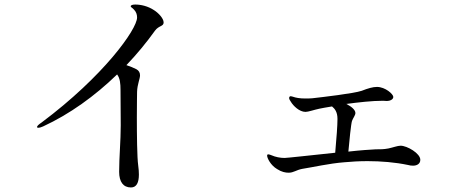

<svg xmlns="http://www.w3.org/2000/svg" viewBox="-20 -798 2040 846"><path d="M659 -753C632 -771 601 -778 576 -778C563 -778 556 -775 556 -770C556 -766 562 -765 570 -756C580 -746 584 -734 584 -721C584 -669 436 -462 163 -258C151 -250 143 -243 143 -238C143 -236 146 -235 150 -235C154 -235 161 -237 170 -241C287 -295 398 -375 496 -470C509 -453 511 -429 511 -402C511 -354 512 -301 512 -246C512 -178 505 -105 505 -41C505 3 523 28 557 28C582 28 592 6 592 -29C592 -41 591 -54 589 -69C584 -104 583 -204 583 -281C583 -338 584 -381 584 -394C585 -426 597 -451 597 -466C597 -478 592 -487 581 -493C569 -499 553 -506 537 -511C583 -559 625 -610 663 -663C680 -686 701 -681 701 -699C701 -717 678 -741 659 -753Z M1745 -156C1732 -156 1711 -148 1692 -144C1671 -140 1658 -140 1635 -140C1613 -139 1568 -136 1515 -130C1519 -176 1527 -254 1531 -265C1535 -277 1546 -290 1546 -300C1546 -314 1528 -329 1506 -340C1559 -347 1619 -354 1668 -354L1685 -353C1697 -353 1713 -359 1713 -371C1713 -383 1678 -415 1641 -415C1623 -415 1602 -409 1574 -398C1539 -386 1400 -370 1356 -365C1345 -364 1335 -364 1326 -364C1301 -364 1284 -367 1270 -372C1266 -373 1263 -374 1260 -374C1258 -374 1254 -372 1254 -366C1254 -361 1258 -355 1262 -349C1272 -332 1299 -305 1326 -305C1339 -305 1363 -314 1387 -319C1397 -321 1417 -325 1443 -329C1455 -319 1467 -305 1467 -274C1467 -245 1463 -192 1457 -125C1353 -114 1244 -102 1234 -102C1215 -102 1194 -106 1176 -114C1170 -116 1166 -118 1162 -118C1158 -118 1157 -115 1157 -112C1157 -102 1172 -70 1201 -53C1221 -40 1238 -37 1252 -37C1274 -37 1285 -49 1312 -54C1358 -61 1431 -78 1497 -83C1529 -86 1562 -88 1600 -88C1658 -88 1721 -83 1778 -71C1785 -69 1792 -68 1800 -68C1817 -68 1832 -76 1832 -94C1832 -122 1774 -156 1745 -156Z"/></svg>

Font: Shippori Mincho OTF Medium
Style: Regular
Weight: 500
Designer: FONTDASU
Foundry: FONTDASU / Google Inc. / but / Adobe
Version: Version 3.300;hotconv 1.0.109;makeotfexe 2.5.65596